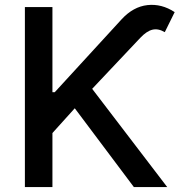

<svg xmlns="http://www.w3.org/2000/svg" viewBox="-20 -756 734 776"><path d="M80.6 0V-727.5H191.9V-383.3H201.2L471.7 -678.2Q518.6 -729 575.9 -735.4Q633.3 -741.7 686 -707L646 -626Q619.6 -641.6 596.2 -636Q572.8 -630.4 546.9 -603L352.5 -397L655.8 0H521L282.2 -318.4L191.9 -218.3V0Z"/></svg>

Font: Inter Medium
Style: Regular
Weight: 500
Designer: Rasmus Andersson
Foundry: rsms
Version: Version 4.001;git-9221beed3